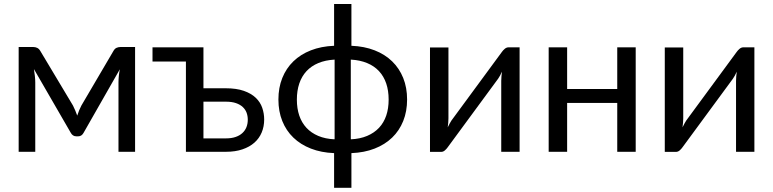

<svg xmlns="http://www.w3.org/2000/svg" viewBox="-20 -736 3748 931"><path d="M635 -508V0H554.5V-336.5Q554.5 -350.5 556.2 -367.8Q558 -385 561 -400L385 -91.5Q381 -84 374.5 -79.5Q368 -75 359.5 -75H349.5Q341 -75 334.2 -79.5Q327.5 -84 323.5 -91.5L144.5 -401Q147 -386 149 -368.2Q151 -350.5 151 -336.5V0H70.5V-508H142Q151.5 -508 160.5 -503.8Q169.5 -499.5 176 -488L334 -224Q345.5 -201 354.5 -175.5Q363 -202 374.5 -224L529.5 -488Q536 -500 545 -504Q554 -508 563.5 -508Z M1075.5 -65Q1102.5 -65 1122.2 -71.8Q1142 -78.5 1155.2 -90.8Q1168.5 -103 1175 -119.5Q1181.5 -136 1181.5 -155.5Q1181.5 -173.5 1175.8 -189.2Q1170 -205 1157.2 -217Q1144.5 -229 1124.2 -236Q1104 -243 1074.5 -243H966.5V-65ZM1074 -308Q1126.5 -308 1162.2 -295.5Q1198 -283 1220 -262Q1242 -241 1251.5 -213.5Q1261 -186 1261 -156.5Q1261 -122.5 1249 -93.8Q1237 -65 1213.5 -44.2Q1190 -23.5 1155.5 -11.8Q1121 0 1076 0H881.5V-437.5H719.5V-506.5H966.5V-308Z M1681.5 -60.5Q1726 -62.5 1760.2 -77Q1794.5 -91.5 1817.8 -116.2Q1841 -141 1852.8 -175.5Q1864.5 -210 1864.5 -253Q1864.5 -296.5 1852.8 -331.2Q1841 -366 1817.8 -391Q1794.5 -416 1760.2 -430.2Q1726 -444.5 1681 -447V-65ZM1602.5 -447Q1557.5 -444.5 1523.5 -430.2Q1489.5 -416 1466.2 -391Q1443 -366 1431.2 -331Q1419.5 -296 1419.5 -253Q1419.5 -210 1431.2 -175.5Q1443 -141 1466 -116.2Q1489 -91.5 1523.2 -77Q1557.5 -62.5 1602 -60.5L1602.5 -63.5ZM1684 -514Q1746.5 -511.5 1796.5 -492Q1846.5 -472.5 1881.5 -438.5Q1916.5 -404.5 1935.2 -357.8Q1954 -311 1954 -253.5Q1954 -196 1935.2 -149.2Q1916.5 -102.5 1881.5 -68.8Q1846.5 -35 1796.5 -15.5Q1746.5 4 1684 6.5V174.5H1600V6.5Q1537.5 4 1487.5 -15.5Q1437.5 -35 1402.5 -68.8Q1367.5 -102.5 1348.8 -149.2Q1330 -196 1330 -253.5Q1330 -311 1348.8 -357.8Q1367.5 -404.5 1402.5 -438.5Q1437.5 -472.5 1487.5 -492Q1537.5 -511.5 1600 -514V-716.5H1684Z M2499.5 -506.5V0H2410.5V-344Q2410.5 -354 2411.5 -365.5Q2412.5 -377 2414 -388.5Q2409.5 -378.5 2405 -370Q2400.5 -361.5 2395.5 -354.5L2151 -22Q2145.5 -14 2137.2 -6.8Q2129 0.5 2119 0.5H2065V-506H2154.5V-162Q2154.5 -152.5 2153.5 -141.2Q2152.5 -130 2151 -118.5Q2155.5 -128 2160 -136.2Q2164.5 -144.5 2169 -151.5L2413.5 -484Q2419 -492 2427.5 -499.2Q2436 -506.5 2446 -506.5Z M3062.5 -506.5V0H2973V-237H2730V0H2640.5V-506.5H2730V-304.5H2973V-506.5Z M3638 -506.5V0H3549V-344Q3549 -354 3550 -365.5Q3551 -377 3552.5 -388.5Q3548 -378.5 3543.5 -370Q3539 -361.5 3534 -354.5L3289.5 -22Q3284 -14 3275.8 -6.8Q3267.5 0.5 3257.5 0.5H3203.5V-506H3293V-162Q3293 -152.5 3292 -141.2Q3291 -130 3289.5 -118.5Q3294 -128 3298.5 -136.2Q3303 -144.5 3307.5 -151.5L3552 -484Q3557.5 -492 3566 -499.2Q3574.5 -506.5 3584.5 -506.5Z"/></svg>

Font: Lato
Style: Regular
Weight: 400
Designer: Lukasz Dziedzic with Adam Twardoch and Botio Nikoltchev
Foundry: tyPoland Lukasz Dziedzic
Version: Version 2.015; 2015-08-06; http://www.latofonts.com/